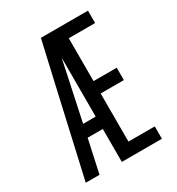

<svg xmlns="http://www.w3.org/2000/svg" viewBox="-176 -844 877 954"><g transform="rotate(-30 262.5 -367.5)"><path d="M36 0 147 -490 203 -735H473V-664H322V-418H455V-347H322V-71H473V0H243V-189H156L115 0ZM171 -260H243V-598Q237 -571 231.5 -544Q226 -517 220 -490Z"/></g></svg>

Font: Iosevka Pride
Style: Regular
Weight: 400
Monospace: yes
Designer: Belleve Invis
Foundry: Belleve Invis
Version: Version 30.3.1; ttfautohint (v1.8.4)